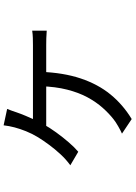

<svg xmlns="http://www.w3.org/2000/svg" viewBox="133 -785 734 1040"><g transform="rotate(-90 500.0 -265.0)"><path d="M429.9 -593.3Q424.7 -579 419.7 -566.4Q414.7 -553.8 411 -541Q403.8 -519.9 392.8 -493.6Q381.9 -467.2 370 -441.5Q358.2 -415.8 347.2 -396.8Q329.2 -364.2 302.8 -327.7Q276.4 -291.2 249 -259.6Q221.6 -227.9 198 -208.1L124.7 -251.1Q156.5 -274 184.6 -304.5Q212.7 -334.9 236.3 -367Q259.9 -399 276.1 -425.4Q295.9 -457.8 309.1 -490.9Q322.3 -524 330 -553.2Q333.6 -567.1 336.7 -582.7Q339.8 -598.3 341.2 -612.4ZM329.9 -453.5Q342.8 -453.5 378 -453.5Q413.2 -453.5 460.6 -453.5Q508.1 -453.5 559.2 -453.5Q610.4 -453.5 656.4 -453.5Q702.5 -453.5 734.7 -453.5Q766.9 -453.5 775.6 -453.5Q792 -453.5 813.9 -454.1Q835.8 -454.8 853.8 -457.6V-378.9Q834.2 -380.7 812.4 -381.2Q790.6 -381.7 775.6 -381.7Q766.9 -381.7 734.7 -381.7Q702.5 -381.7 655.9 -381.7Q609.4 -381.7 557.7 -381.7Q506.1 -381.7 458.1 -381.7Q410.2 -381.7 373.8 -381.7Q337.4 -381.7 322.5 -381.7ZM631 -412.5Q626.4 -288.4 595 -194.7Q563.6 -101 508.3 -33.4Q452.9 34.3 375.1 81.4L296.2 28.7Q311.9 22 335.9 8.2Q360 -5.6 374.5 -17.3Q405.6 -41.8 436.3 -76.2Q466.9 -110.6 492.5 -157.5Q518.1 -204.5 534.3 -267.7Q550.6 -330.9 553 -412.5Z"/></g></svg>

Font: Noto Sans TC
Style: Regular
Weight: 100
Designer: Ryoko NISHIZUKA 西塚涼子 (kana, bopomofo & ideographs); Paul D. Hunt (Latin, Greek & Cyrillic); Sandoll Communications 산돌커뮤니
Foundry: Adobe
Version: Version 2.004;hotconv 1.0.118;makeotfexe 2.5.65603